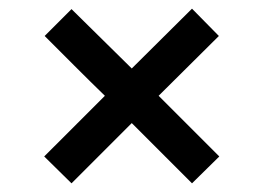

<svg xmlns="http://www.w3.org/2000/svg" viewBox="-20 -584 624 443"><path d="M423 -564 485 -501 346 -363 486 -223 423 -161 284 -300 145 -161 82 -223 222 -363Q188 -396 152 -432Q116 -468 83 -501L145 -563L284 -426Z"/></svg>

Font: Ekushey Ghorautra
Style: Bold
Weight: 700
Designer: Al Mamun Sumon
Foundry: Al Mamun Sumon
Version: Version 1.0